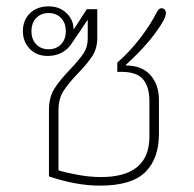

<svg xmlns="http://www.w3.org/2000/svg" viewBox="-20 -574 610 604"><path d="M134 -19V-228Q134 -268 151 -295Q168 -322 201 -356Q230 -387 243 -406.5Q256 -426 256 -453V-512L206 -438Q194 -419 174.5 -408.5Q155 -398 130 -398Q95 -398 73.5 -420.5Q52 -443 52 -476Q52 -511 74.5 -532.5Q97 -554 133 -554Q167 -554 189 -533Q211 -512 211 -484L213 -483L253 -545H286V-455Q286 -422 271 -398.5Q256 -375 226 -344Q195 -312 179.5 -287.5Q164 -263 164 -228V-38Q191 -30 227.5 -23.5Q264 -17 297 -17Q450 -17 450 -144V-257Q450 -300 430.5 -324Q411 -348 361 -348H349V-377Q388 -411 421 -454Q454 -497 474 -537Q480 -548 487 -548Q495 -548 498.5 -543.5Q502 -539 502 -534Q502 -523 494 -509Q459 -446 376 -370V-368Q426 -368 453 -338Q480 -308 480 -259V-153Q480 -75 437 -32.5Q394 10 294 10Q221 10 134 -19ZM187 -476Q187 -502 172 -517.5Q157 -533 133 -533Q109 -533 94 -517.5Q79 -502 79 -476Q79 -450 94 -434.5Q109 -419 133 -419Q157 -419 172 -434.5Q187 -450 187 -476Z"/></svg>

Font: Maitree ExtraLight
Style: Regular
Weight: 250
Designer: CadsonDemak Team
Foundry: CadsonDemak
Version: Version 1.002